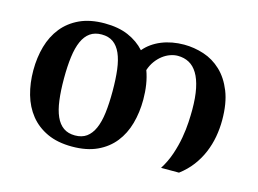

<svg xmlns="http://www.w3.org/2000/svg" viewBox="-78 -665 1092 813"><g transform="rotate(15 467.5 -259.0)"><path d="M530.8 -259.3Q530.8 -203.1 517.1 -154.1Q503.4 -105 474.4 -68.4Q445.3 -31.7 399.7 -10.5Q354 10.7 290 10.7Q226.6 10.7 180.9 -10.5Q135.3 -31.7 106 -68.4Q76.7 -105 62.7 -154.1Q48.8 -203.1 48.8 -259.3Q48.8 -315.4 62.7 -364.5Q76.7 -413.6 106 -450.2Q135.3 -486.8 180.9 -508.1Q226.6 -529.3 290 -529.3Q350.6 -529.3 394 -510.5Q437.5 -491.7 466.8 -459Q480.5 -475.6 499 -488.8Q517.6 -502 539.6 -511Q561.5 -520 586.7 -524.7Q611.8 -529.3 638.2 -529.3Q682.1 -529.3 724.9 -515.4Q767.6 -501.5 801.3 -469.7Q835 -438 855.5 -387Q876 -335.9 876 -261.7Q876 -224.6 869.4 -188.2Q862.8 -151.9 848.6 -118.2Q834.5 -84.5 811.8 -54.4Q789.1 -24.4 756.8 0H678.2Q700.2 -34.7 713.1 -73.2Q726.1 -111.8 732.4 -148.4Q738.8 -185.1 740.5 -217Q742.2 -249 742.2 -271Q742.2 -325.7 734.1 -364.5Q726.1 -403.3 710.9 -428.2Q695.8 -453.1 674.1 -464.8Q652.3 -476.6 624.5 -476.6Q608.4 -476.6 591.3 -470.5Q574.2 -464.4 558.8 -452.6Q543.5 -440.9 530.8 -423.6Q518.1 -406.2 510.7 -383.8Q521 -356 525.9 -324.5Q530.8 -293 530.8 -259.3ZM396 -259.8Q396 -313 390.9 -354.2Q385.7 -395.5 373.3 -423.6Q360.8 -451.7 340.6 -466.1Q320.3 -480.5 290 -480.5Q259.8 -480.5 239.3 -466.1Q218.8 -451.7 206.3 -423.6Q193.8 -395.5 188.5 -354.2Q183.1 -313 183.1 -259.3Q183.1 -205.6 188.5 -164.3Q193.8 -123 206.3 -95Q218.8 -66.9 239.3 -52.5Q259.8 -38.1 290 -38.1Q320.3 -38.1 340.6 -52.7Q360.8 -67.4 373.3 -95.5Q385.7 -123.5 390.9 -164.8Q396 -206.1 396 -259.8Z"/></g></svg>

Font: Arian AMU Serif
Style: Bold
Weight: 700
Designer: Ruben Hakobyan (Tarumian)
Foundry: Ruben Hakobyan (Tarumian)
Version: Version 1.002